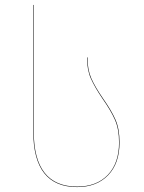

<svg xmlns="http://www.w3.org/2000/svg" viewBox="-20 -750 585 779"><path d="M115 -730H117V-216Q117 7 293 7Q372 7 417.5 -40.5Q463 -88 463 -172Q463 -226 446.5 -263.5Q430 -301 397 -348Q365 -395 349 -430.5Q333 -466 333 -517H335Q335 -467 350.5 -432Q366 -397 399 -349Q432 -302 448.5 -264.5Q465 -227 465 -172Q465 -87 418.5 -39Q372 9 293 9Q115 9 115 -216Z"/></svg>

Font: FiraGO Two
Style: Regular
Weight: 100
Designer: bBox Type
Foundry: bBox Type GmbH
Version: Version 1.001